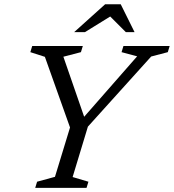

<svg xmlns="http://www.w3.org/2000/svg" viewBox="-20 -904 836 924"><path d="M640 -633 565 -653 574 -682.5H796.5L787.5 -653L707.5 -632L403 -294.5L329.5 -52L405.5 -29.5L396.5 0H149.5L158.5 -29.5L244.5 -53L317 -290.5L196 -630.5L126 -653L135 -682.5H378.5L369.5 -653L285 -631L392.5 -320.5L367 -321.5ZM337 -749.5 486 -883.5H561L627.5 -749.5H585.5L504.5 -830.5H520L389 -749.5Z"/></svg>

Font: Newsreader
Style: Italic
Weight: 400
Italic angle: -17°
Designer: Hugues Gentile
Foundry: Production Type
Version: Version 1.003